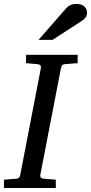

<svg xmlns="http://www.w3.org/2000/svg" viewBox="-35 -947 458 967"><path d="M292 -624Q282.2 -623 278.3 -618.4Q274.4 -613.8 272 -604L168 -65.9Q166.5 -58.6 170.4 -53.2Q174.3 -47.9 188 -46.9L246.1 -42V0H-15.1V-42L47.9 -46.9Q57.1 -47.9 61.3 -52.5Q65.4 -57.1 66.9 -65.9L170.9 -604Q172.4 -612.3 168.5 -617.7Q164.6 -623 151.9 -624L96.2 -628.9V-670.9H356V-628.9ZM403.3 -884.3Q403.3 -870.1 397 -860.6Q390.6 -851.1 379.4 -843.3L229.5 -746.1H159.2L295.4 -902.3Q300.3 -908.2 305.7 -912.6Q311 -917 317.6 -920.4Q324.2 -923.8 332.8 -925.5Q341.3 -927.2 352.5 -927.2Q365.7 -927.2 375.2 -923.3Q384.8 -919.4 390.9 -913.3Q397 -907.2 400.1 -899.4Q403.3 -891.6 403.3 -884.3Z"/></svg>

Font: Charis SIL Viet
Style: Italic
Weight: 400
Italic angle: -11°
Foundry: SIL International
Version: Version 5.000